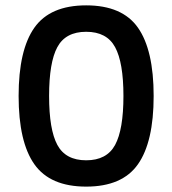

<svg xmlns="http://www.w3.org/2000/svg" viewBox="-20 -690 646 720"><path d="M497.3 -74Q438.5 9.8 303.2 9.8Q168 9.8 108.9 -74Q49.8 -157.7 49.8 -330.1Q49.8 -502.4 108.9 -586.2Q168 -669.9 303.2 -669.9Q438.5 -669.9 497.3 -586.2Q556.2 -502.4 556.2 -330.1Q556.2 -157.7 497.3 -74ZM442.9 -330.1Q442.9 -455.6 411.6 -513.2Q380.4 -570.8 303.2 -570.8Q226.1 -570.8 195.1 -513.4Q164.1 -456.1 164.1 -330.1Q164.1 -204.1 195.1 -146.5Q226.1 -88.9 303.2 -88.9Q380.4 -88.9 411.6 -146.5Q442.9 -204.1 442.9 -330.1Z"/></svg>

Font: Human Sans Medium
Style: Regular
Weight: 500
Designer: Tim Radville
Foundry: Continuum
Version: Version 1.000;FEAKit 1.0